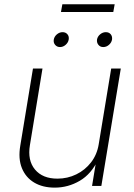

<svg xmlns="http://www.w3.org/2000/svg" viewBox="-20 -859 621 887"><path d="M232.9 7.8Q177.2 7.8 137.9 -15.6Q98.6 -39.1 81.1 -82.5Q63.5 -126 73.7 -186L132.3 -542.5H176.3L118.2 -188.5Q106.4 -118.2 141.6 -75.9Q176.8 -33.7 245.1 -33.7Q292 -33.7 332.5 -53.5Q373 -73.2 400.6 -108.9Q428.2 -144.5 436 -192.4L493.7 -542.5H538.1L448.2 0H405.3L425.3 -122.1H433.6Q402.3 -55.2 348.4 -23.7Q294.4 7.8 232.9 7.8ZM457 -641.6Q442.9 -641.6 434.6 -651.9Q426.3 -662.1 428.2 -676.3Q430.7 -690.4 442.6 -700.4Q454.6 -710.4 468.8 -710.4Q483.4 -710.4 491.5 -700.7Q499.5 -690.9 497.6 -676.3Q495.1 -662.1 483.4 -651.9Q471.7 -641.6 457 -641.6ZM257.3 -641.6Q243.2 -641.6 234.6 -651.9Q226.1 -662.1 228.5 -676.3Q231 -690.4 242.9 -700.4Q254.9 -710.4 269 -710.4Q283.2 -710.4 291.5 -700.7Q299.8 -690.9 297.4 -676.3Q294.9 -662.1 283.2 -651.9Q271.5 -641.6 257.3 -641.6ZM509.8 -839.4 503.4 -803.7H261.7L268.1 -839.4Z"/></svg>

Font: Inter 16pt ExtraLight
Style: Italic
Weight: 250
Italic angle: -9.3988°
Version: Version 4.001;git-66647c0bb